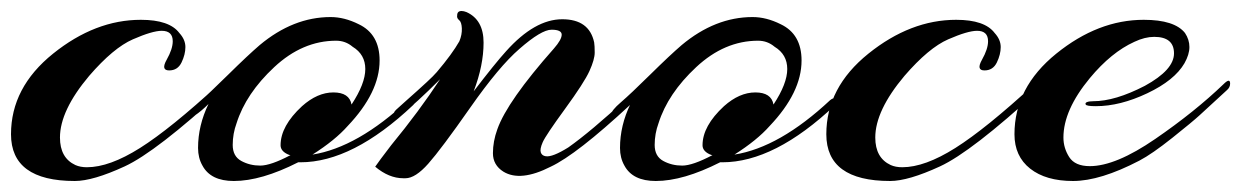

<svg xmlns="http://www.w3.org/2000/svg" viewBox="-24 -312 2256 349"><path d="M290 -237Q290 -256 270 -256Q253 -256 217.5 -240.5Q182 -225 138 -174Q85 -111 85 -62Q85 -25 113 -12Q122 -8 134 -8Q175 -8 230.5 -43Q286 -78 374 -159Q388 -173 388 -159Q388 -153 382 -148Q260 -36 202.5 -9.5Q145 17 112 17Q-4 17 -4 -68Q-4 -153 72.5 -214.5Q149 -276 232 -276Q284 -276 302 -252Q313 -240 313 -226.5Q313 -213 306 -198.5Q299 -184 283.5 -184Q268 -184 279 -203.5Q290 -223 290 -237Z M518 -17Q451 17 401 17Q359 17 344 -11Q336 -25 336 -43Q336 -84 355 -123Q342 -110 330 -102Q320 -93 320 -104Q320 -111 337.5 -126Q355 -141 391 -176.5Q427 -212 448 -230Q509 -281 577 -281Q602 -281 628 -268Q666 -250 666 -202Q666 -144 608 -83Q585 -57 544 -31Q626 -44 718 -130Q723 -134 727 -133.5Q731 -133 731 -129Q731 -125 727 -121Q617 -17 522 -17Q520 -17 518 -17ZM615 -122Q640 -160 640 -186.5Q640 -213 617 -227Q604 -238 587 -238Q526 -238 474.5 -190Q423 -142 406 -88Q399 -69 399 -48.5Q399 -28 414.5 -19.5Q430 -11 449 -11Q468 -11 504 -30Q502 -30 498 -32Q486 -38 486 -48Q486 -83 525 -119Q553 -144 582 -144Q611 -144 615 -122Z M983 -224Q997 -240 997 -249Q997 -258 978.5 -258Q960 -258 920 -223Q883 -191 830.5 -116Q778 -41 754.5 -14.5Q731 12 713 12Q711 12 709 12Q683 12 658 -9Q664 -18 687 -48Q738 -110 776 -168Q733 -125 703 -101Q693 -93 691.5 -100Q690 -107 696 -112.5Q702 -118 716 -130.5Q730 -143 734.5 -147Q739 -151 751.5 -162.5Q764 -174 770 -181Q798 -214 811 -237Q816 -249 815.5 -260.5Q815 -272 810.5 -275.5Q806 -279 807 -284Q807 -292 815 -292Q819 -292 824 -290Q855 -276 855 -234.5Q855 -193 837 -146Q876 -197 896 -219Q948 -277 998 -277Q1047 -277 1056 -235Q1057 -229 1057 -216.5Q1057 -204 1047.5 -183Q1038 -162 1003 -114Q968 -66 962.5 -53.5Q957 -41 959 -35Q961 -29 968 -28Q980 -26 1009 -44Q1050 -73 1115 -133Q1126 -144 1126 -131Q1126 -126 1121 -121Q1024 -31 977 -9Q922 19 891 0Q872 -12 872 -33.5Q872 -55 880 -77Q898 -128 983 -224Z M1285 -17Q1218 17 1168 17Q1126 17 1111 -11Q1103 -25 1103 -43Q1103 -84 1122 -123Q1109 -110 1097 -102Q1087 -93 1087 -104Q1087 -111 1104.5 -126Q1122 -141 1158 -176.5Q1194 -212 1215 -230Q1276 -281 1344 -281Q1369 -281 1395 -268Q1433 -250 1433 -202Q1433 -144 1375 -83Q1352 -57 1311 -31Q1393 -44 1485 -130Q1490 -134 1494 -133.5Q1498 -133 1498 -129Q1498 -125 1494 -121Q1384 -17 1289 -17Q1287 -17 1285 -17ZM1382 -122Q1407 -160 1407 -186.5Q1407 -213 1384 -227Q1371 -238 1354 -238Q1293 -238 1241.5 -190Q1190 -142 1173 -88Q1166 -69 1166 -48.5Q1166 -28 1181.5 -19.5Q1197 -11 1216 -11Q1235 -11 1271 -30Q1269 -30 1265 -32Q1253 -38 1253 -48Q1253 -83 1292 -119Q1320 -144 1349 -144Q1378 -144 1382 -122Z M1772 -237Q1772 -256 1752 -256Q1735 -256 1699.5 -240.5Q1664 -225 1620 -174Q1567 -111 1567 -62Q1567 -25 1595 -12Q1604 -8 1616 -8Q1657 -8 1712.5 -43Q1768 -78 1856 -159Q1870 -173 1870 -159Q1870 -153 1864 -148Q1742 -36 1684.5 -9.5Q1627 17 1594 17Q1478 17 1478 -68Q1478 -153 1554.5 -214.5Q1631 -276 1714 -276Q1766 -276 1784 -252Q1795 -240 1795 -226.5Q1795 -213 1788 -198.5Q1781 -184 1765.5 -184Q1750 -184 1761 -203.5Q1772 -223 1772 -237Z M2057 -156Q2110 -185 2110 -215Q2110 -245 2074 -245Q2057 -245 2038 -236Q1996 -217 1957 -170Q1909 -112 1909 -62Q1909 -43 1919.5 -26.5Q1930 -10 1957 -10Q2004 -10 2076 -59.5Q2148 -109 2200 -159Q2212 -171 2212 -160Q2212 -153 2206 -148Q2169 -114 2156.5 -102.5Q2144 -91 2107 -61.5Q2070 -32 2047 -20Q1976 17 1926.5 17Q1877 17 1848.5 -5.5Q1820 -28 1820 -68Q1820 -153 1896 -214.5Q1972 -276 2055 -276Q2111 -276 2130 -252Q2138 -240 2138 -226.5Q2138 -213 2129 -197Q2111 -166 2061.5 -142.5Q2012 -119 1968 -119Q1951 -119 1949.5 -122Q1948 -125 1952 -126.5Q1956 -128 1963 -128Q2003 -128 2057 -156Z"/></svg>

Font: Arizonia
Style: Regular
Weight: 400
Designer: Robert E. Leuschke
Foundry: Robert E. Leuschke
Version: Version 1.003